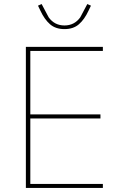

<svg xmlns="http://www.w3.org/2000/svg" viewBox="-20 -930 601 950"><path d="M180 -877 168 -902 186 -910 221 -844Q250 -804 299 -804Q348 -804 377 -844L412 -910L430 -902L418 -877Q398 -834 370.5 -810Q343 -786 299 -786Q255 -786 227.5 -810Q200 -834 180 -877ZM489 0H108V-698H489V-678H130V-364H477V-344H130V-20H489Z"/></svg>

Font: IBM Plex Sans Thin
Style: Regular
Weight: 100
Designer: Mike Abbink, Paul van der Laan, Pieter van Rosmalen
Foundry: Bold Monday
Version: Version 3.0